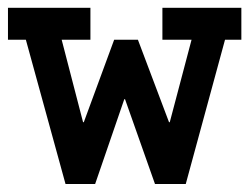

<svg xmlns="http://www.w3.org/2000/svg" viewBox="-20 -462 626 482"><path d="M0 -442.4H207V-362.3H134.8L188.5 -155.3H190.4L266.6 -362.3H326.2L404.3 -155.3H406.2L460.9 -362.3H387.7V-442.4H585.9V-362.3H544.9L446.3 0H369.1L293.9 -212.9H292L218.8 0H144.5L44.9 -362.3H0Z"/></svg>

Font: Thabit-Bold
Style: Bold
Weight: 700
Designer: Regenerated by Nadim Shaikli
Foundry: MAK Alagha
Version: 0.01